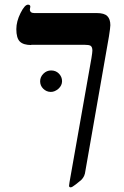

<svg xmlns="http://www.w3.org/2000/svg" viewBox="-20 -608 531 823"><path d="M114 -416V-415Q80 -415 65 -430Q50 -445 50 -483Q50 -516 68 -552Q86 -588 100 -588Q110 -588 110 -579L108 -568Q108 -552 127 -552H395Q427 -552 440 -539Q453 -526 453 -500Q453 -490 447 -452L344 136Q339 157 319 171L304 183Q289 195 283 195Q276 195 276 188L278 173L372 -359Q376 -384 376 -391Q376 -407 368 -412Q361 -416 342 -416ZM152 -260V-259Q152 -278 166 -292Q180 -306 199 -306Q219 -306 232 -293Q246 -279 246 -260Q246 -242 231 -228Q215 -214 198 -214Q179 -214 165 -228Q152 -241 152 -260Z"/></svg>

Font: Libra Serif Modern
Style: Bold Italic
Weight: 700
Italic angle: -12°
Designer: Stefan Peev, Context Ltd
Foundry: Stefan Peev, Context Ltd
Version: Version 1.000